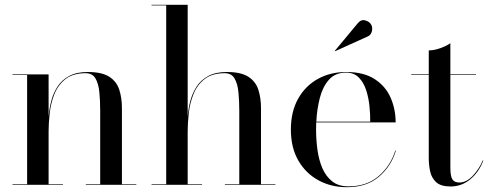

<svg xmlns="http://www.w3.org/2000/svg" viewBox="-20 -770 2050 800"><path d="M32 -2.5H93V-457.5H32V-460H182.5V-284Q185 -317 193.8 -350Q202.5 -383 220.2 -410Q238 -437 268.5 -453.5Q299 -470 345.5 -470Q404 -470 434.8 -450.5Q465.5 -431 476.8 -396.8Q488 -362.5 488 -319V-2.5H548V0H337.5V-2.5H397.5V-308Q397.5 -350 394 -385.8Q390.5 -421.5 377.8 -443.2Q365 -465 337 -465Q283.5 -465 252.5 -440.2Q221.5 -415.5 206.5 -377.5Q191.5 -339.5 187 -298Q182.5 -256.5 182.5 -223V-2.5H242.5V0H32Z M611.5 -2.5H672.5V-747.5H611.5V-750H762V-284Q764.5 -317 773.2 -350Q782 -383 799.8 -410Q817.5 -437 848 -453.5Q878.5 -470 925 -470Q983.5 -470 1014.2 -450.5Q1045 -431 1056.2 -396.8Q1067.5 -362.5 1067.5 -319V-2.5H1127.5V0H917V-2.5H977V-308Q977 -350 973.5 -385.8Q970 -421.5 957.2 -443.2Q944.5 -465 916.5 -465Q863 -465 832 -440.2Q801 -415.5 786 -377.5Q771 -339.5 766.5 -298Q762 -256.5 762 -223V-2.5H822V0H611.5Z M1513 -618.5 1376 -556.5 1375 -558 1470.5 -673Q1484.5 -690 1502 -685Q1519.5 -680 1526.5 -667.5Q1533.5 -655 1529.5 -639.5Q1525.5 -624 1513 -618.5ZM1629.5 -142.5Q1610 -77.5 1559 -33.8Q1508 10 1425 10Q1359.5 10 1306.8 -18.8Q1254 -47.5 1223 -101.2Q1192 -155 1192 -230Q1192 -305 1222.2 -358.8Q1252.5 -412.5 1304.5 -441.2Q1356.5 -470 1422 -470Q1496 -470 1541.5 -440.2Q1587 -410.5 1607.8 -362.5Q1628.5 -314.5 1628.5 -260H1297.5Q1297 -245.5 1297 -230Q1297 -187 1302.8 -145.2Q1308.5 -103.5 1323.2 -69.2Q1338 -35 1364.2 -14.2Q1390.5 6.5 1431.5 6.5Q1509 6.5 1558.5 -37Q1608 -80.5 1627 -142.5ZM1422 -467.5Q1377 -467.5 1350.8 -438Q1324.5 -408.5 1312.5 -361.5Q1300.5 -314.5 1298 -263H1522.5Q1523 -292 1519.5 -327Q1516 -362 1505.8 -394Q1495.5 -426 1475.2 -446.8Q1455 -467.5 1422 -467.5Z M1994 -101.5Q1976 -53.5 1939.8 -23.2Q1903.5 7 1857.5 7Q1816.5 7 1797.2 -11Q1778 -29 1772.2 -56.2Q1766.5 -83.5 1766.5 -111V-457.5H1693.5V-460H1766.5V-560Q1789 -560 1815.2 -569.5Q1841.5 -579 1856.5 -590V-460H1963.5V-457.5H1856.5V-72.5Q1856.5 -35 1865.2 -22.2Q1874 -9.5 1894.5 -9.5Q1923 -9.5 1949.8 -37.5Q1976.5 -65.5 1991.5 -101.5Z"/></svg>

Font: Bodoni* 72pt
Style: Regular
Weight: 400
Version: Version 2.3